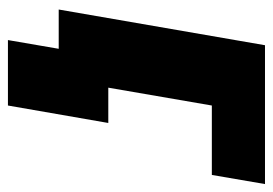

<svg xmlns="http://www.w3.org/2000/svg" viewBox="-122 -438 688 484"><g transform="rotate(90 222.0 -196.0)"><path d="M4 0H103L81 128H246L290 -125H201L246 -386H421L444 -520H94Z"/></g></svg>

Font: Fixel Text 20240404 ExtraBold
Style: Italic
Weight: 800
Width: 4
Italic angle: -10°
Designer: AlfaBravo + MacPaw
Foundry: Kyrylo Tkachov, Marchela Mozhyna, Serhii Makarenko, Maria Weinstein, Zakhar Kryvoshyya
Version: Version 1.211;Glyphs 3.2 (3225)